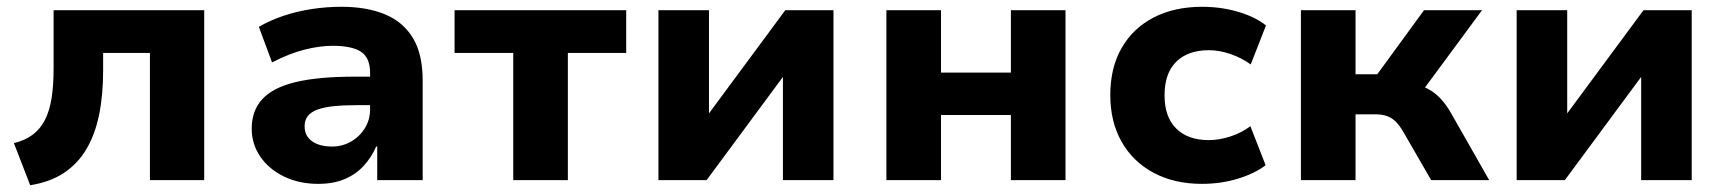

<svg xmlns="http://www.w3.org/2000/svg" viewBox="-20 -531 5085 566"><path d="M69 15 21 -109Q54 -117 76.5 -134Q99 -151 112.5 -177.5Q126 -204 132 -241.5Q138 -279 138 -329V-501H582V0H422V-375H284V-324Q284 -250 272 -192Q260 -134 234.5 -91Q209 -48 168 -21Q127 6 69 15Z M918 11Q862 11 817.5 -10.5Q773 -32 747.5 -69Q722 -106 722 -152Q722 -205 753.5 -239Q785 -273 851.5 -289Q918 -305 1025 -305H1091V-221H1032Q993 -221 964 -218Q935 -215 916 -208Q897 -201 887.5 -189Q878 -177 878 -159Q878 -130 900 -114.5Q922 -99 959 -99Q989 -99 1014.5 -113.5Q1040 -128 1055.5 -153Q1071 -178 1071 -209V-316Q1071 -361 1044 -378.5Q1017 -396 961 -396Q922 -396 877 -384.5Q832 -373 782 -347L743 -452Q778 -472 817.5 -485Q857 -498 900 -504.5Q943 -511 986 -511Q1062 -511 1115.5 -488.5Q1169 -466 1197.5 -418.5Q1226 -371 1226 -294V0H1092V-99H1089Q1075 -67 1052 -42Q1029 -17 996 -3Q963 11 918 11Z M1493 0V-375H1320V-501H1826V-375H1654V0Z M1921 0V-501H2070V-190H2065L2295 -501H2437V0H2288V-311H2293L2063 0Z M2593 0V-501H2754V-317H2960V-501H3121V0H2960V-192H2754V0Z M3523 11Q3442 11 3381 -21.5Q3320 -54 3286.5 -113Q3253 -172 3253 -251Q3253 -331 3286.5 -389.5Q3320 -448 3381 -479.5Q3442 -511 3524 -511Q3580 -511 3630.5 -496Q3681 -481 3712 -456L3667 -341Q3641 -360 3608 -371.5Q3575 -383 3544 -383Q3482 -383 3447.5 -349Q3413 -315 3413 -250Q3413 -186 3447.5 -152Q3482 -118 3543 -118Q3575 -118 3608 -129Q3641 -140 3666 -159L3711 -44Q3680 -20 3630 -4.5Q3580 11 3523 11Z M3815 0V-501H3976V-312H4040L4178 -501H4349L4160 -245L4141 -283Q4168 -280 4188.5 -269.5Q4209 -259 4226.5 -240.5Q4244 -222 4259 -195L4370 0H4199L4117 -142Q4106 -161 4095 -172Q4084 -183 4069.5 -188.5Q4055 -194 4034 -194H3976V0Z M4451 0V-501H4600V-190H4595L4825 -501H4967V0H4818V-311H4823L4593 0Z"/></svg>

Font: Nunito Sans 8pt ExtraBold
Style: Regular
Weight: 800
Version: Version 3.101;gftools[0.9.27]